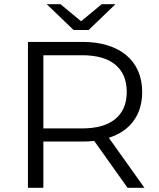

<svg xmlns="http://www.w3.org/2000/svg" viewBox="-20 -901 763 921"><path d="M592 0 432 -225Q405 -222 376 -222H188V0H114V-700H376Q443 -700 496 -683.5Q549 -667 586 -636Q623 -605 642.5 -560.5Q662 -516 662 -460Q662 -378 621 -321.5Q580 -265 502 -240L673 0ZM588 -460Q588 -545 533.5 -590.5Q479 -636 374 -636H188V-285H374Q479 -285 533.5 -330.5Q588 -376 588 -460ZM534 -881 405 -757H333L204 -881H270L369 -799L468 -881Z"/></svg>

Font: CMG Sans
Style: Regular
Weight: 400
Designer: Julieta Ulanovsky
Foundry: Julieta Ulanovsky
Version: Version 7.200